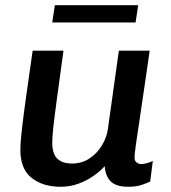

<svg xmlns="http://www.w3.org/2000/svg" viewBox="-20 -705 655 735"><path d="M212 10Q144 10 101 -24Q58 -58 58 -131Q58 -160 64 -212Q70 -264 80.5 -339Q91 -414 105 -511H223Q207 -394 197.5 -324Q188 -254 184 -216.5Q180 -179 180 -159Q180 -116 199.5 -97.5Q219 -79 256 -79Q292 -79 321 -97.5Q350 -116 369 -146.5Q388 -177 393 -211L435 -511H553Q544 -448 536.5 -397Q529 -346 523 -305.5Q517 -265 512.5 -234Q508 -203 504.5 -180.5Q501 -158 499 -142.5Q497 -127 496 -117Q495 -107 495 -102Q495 -89 503 -83Q511 -77 520 -77Q531 -77 544.5 -81Q558 -85 565 -89L555 -10Q547 -6 525 2Q503 10 471 10Q424 10 403.5 -11Q383 -32 381 -69Q363 -49 337 -31Q311 -13 279.5 -1.5Q248 10 212 10ZM180 -619 190 -685H509L499 -619Z"/></svg>

Font: Chivo Medium Medium
Style: Italic
Weight: 500
Italic angle: -8.05°
Version: Version 2.002